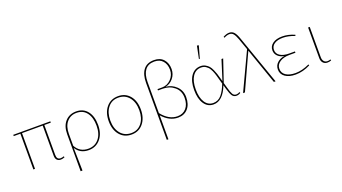

<svg xmlns="http://www.w3.org/2000/svg" viewBox="-69 -1435 4168 2337"><g transform="rotate(-20 2014.5 -266.0)"><path d="M133 0V-463H47V-480H527V-463H443V-75Q443 -15 491 -15Q512 -15 535 -24L540 -10Q513 2 489 2Q458 2 440 -17Q422 -36 422 -71V-463H154V0Z M666 -262Q666 -367 720 -426.5Q774 -486 862 -486Q954 -486 1006.5 -419.5Q1059 -353 1059 -240Q1059 -128 1001 -59Q943 10 848 10Q739 10 684 -78L690 217H666ZM687 -259V-105Q739 -8 850 -8Q935 -8 986.5 -70Q1038 -132 1038 -237Q1038 -344 991.5 -406Q945 -468 860 -468Q783 -468 735 -412.5Q687 -357 687 -259Z M1404 10Q1309 10 1252 -58Q1195 -126 1195 -237Q1195 -349 1252.5 -417.5Q1310 -486 1406 -486Q1499 -486 1555.5 -418.5Q1612 -351 1612 -240Q1612 -128 1555 -59Q1498 10 1404 10ZM1406 -8Q1490 -8 1540.5 -70.5Q1591 -133 1591 -237Q1591 -342 1539.5 -405Q1488 -468 1401 -468Q1316 -468 1266 -404.5Q1216 -341 1216 -239Q1216 -135 1267.5 -71.5Q1319 -8 1406 -8Z M2006 10Q1894 10 1803 -93V217H1782V-520Q1782 -629 1828 -689Q1874 -749 1966 -749Q2045 -749 2088.5 -700Q2132 -651 2132 -574Q2132 -507 2090.5 -456.5Q2049 -406 1989 -395Q2069 -388 2125.5 -332.5Q2182 -277 2182 -193Q2182 -98 2134 -44Q2086 10 2006 10ZM2005 -8Q2076 -8 2118.5 -57Q2161 -106 2161 -191Q2161 -280 2099 -332.5Q2037 -385 1949 -385H1887V-402H1946Q2013 -402 2062 -452Q2111 -502 2111 -572Q2111 -642 2072.5 -686.5Q2034 -731 1964 -731Q1883 -731 1843 -677Q1803 -623 1803 -524V-122Q1893 -8 2005 -8Z M2497 -572 2486 -574 2519 -736 2542 -732ZM2467 7Q2391 7 2346.5 -58.5Q2302 -124 2302 -238Q2302 -353 2348.5 -419.5Q2395 -486 2475 -486Q2508 -486 2535 -471Q2562 -456 2579 -436.5Q2596 -417 2611 -383Q2626 -349 2633 -327.5Q2640 -306 2650 -269Q2652 -262 2653 -258L2663 -223L2744 -480H2766L2670 -196L2690 -125Q2706 -66 2721.5 -39.5Q2737 -13 2768 -13Q2789 -13 2812 -27L2818 -14Q2792 3 2764 3Q2728 3 2709 -26Q2690 -55 2672 -119L2657 -172Q2588 7 2467 7ZM2323 -240Q2323 -133 2362 -72Q2401 -11 2469 -11Q2534 -11 2576.5 -62Q2619 -113 2650 -196L2634 -253Q2633 -257 2626.5 -280Q2620 -303 2617.5 -312Q2615 -321 2607.5 -343Q2600 -365 2594.5 -375.5Q2589 -386 2579.5 -403.5Q2570 -421 2560 -430Q2550 -439 2537 -449Q2524 -459 2508 -463.5Q2492 -468 2474 -468Q2404 -468 2363.5 -406.5Q2323 -345 2323 -240Z M3026 -634Q3007 -686 2987.5 -709Q2968 -732 2938 -732Q2906 -732 2867 -711L2861 -725Q2904 -749 2940 -749Q2977 -749 3000.5 -724Q3024 -699 3044 -643L3270 0H3248L3086 -464L2873 0H2849L3078 -487Z M3530 7Q3445 7 3395 -28.5Q3345 -64 3345 -124Q3345 -176 3381.5 -210Q3418 -244 3475 -253Q3424 -261 3393 -291.5Q3362 -322 3362 -366Q3362 -420 3407.5 -453Q3453 -486 3531 -486Q3608 -486 3690 -450L3686 -436Q3604 -468 3533 -468Q3463 -468 3422.5 -440.5Q3382 -413 3382 -364Q3382 -316 3425 -288.5Q3468 -261 3542 -261H3616V-244H3538Q3462 -244 3413.5 -212Q3365 -180 3365 -127Q3365 -72 3410.5 -41.5Q3456 -11 3536 -11Q3619 -11 3716 -56L3721 -42Q3625 7 3530 7Z M3944 2Q3908 2 3887 -21Q3866 -44 3866 -83V-480H3887V-87Q3887 -54 3903.5 -34Q3920 -14 3949 -14Q3970 -14 3988 -22L3993 -8Q3970 2 3944 2Z"/></g></svg>

Font: Cantarell Thin
Style: Regular
Weight: 100
Designer: Dave Crossland, Nikolaus Waxweiler, Florian Fecher, Jacques Le Bailly, Eben Sorkin, Alexei Vanyashin, Alexios Zavras, Em
Version: Version 0.303